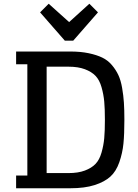

<svg xmlns="http://www.w3.org/2000/svg" viewBox="-20 -1005 736 1025"><path d="M229 -730H66V-662H126V-68H66V0H355Q432 0 485 -17Q538 -34 569 -62Q600 -90 617 -139Q634 -188 639 -238.5Q644 -289 644 -365Q644 -418 641.5 -456.5Q639 -495 632 -535.5Q625 -576 612 -604Q599 -632 577.5 -657.5Q556 -683 526 -697.5Q496 -712 453 -721Q410 -730 355 -730ZM346 -649Q397 -649 433 -635.5Q469 -622 490 -600Q511 -578 522 -539.5Q533 -501 536.5 -462.5Q540 -424 540 -365Q540 -306 536.5 -267.5Q533 -229 522 -190.5Q511 -152 490 -130Q469 -108 433 -94.5Q397 -81 346 -81H229V-649ZM457 -985 349 -887 240 -985 194 -939 326 -788H371L503 -939Z"/></svg>

Font: Glegoo
Style: Bold
Weight: 700
Version: Version 2.0.1; ttfautohint (v0.9) -r 48 -G 60